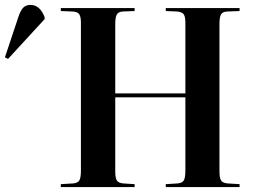

<svg xmlns="http://www.w3.org/2000/svg" viewBox="-196 -763 1049 783"><path d="M52 0V-12L103 -15Q122 -17 128 -28Q134 -39 134 -68V-670Q134 -694 127.5 -704.5Q121 -715 100 -716L52 -718V-730H353V-718L304 -716Q287 -715 280.5 -704Q274 -693 274 -665V-382H560V-670Q560 -693 554 -703.5Q548 -714 527 -716L480 -718V-730H781V-718L730 -716Q711 -715 705 -703.5Q699 -692 699 -665V-64Q699 -39 705 -28Q711 -17 732 -15L781 -12V0H480V-12L529 -15Q548 -17 554 -28Q560 -39 560 -68V-366H274V-64Q274 -37 280.5 -27Q287 -17 306 -15L353 -12V0ZM-163 -523 -176 -529 -121 -694Q-112 -721 -101 -732Q-90 -743 -72 -743Q-33 -743 -14 -693V-685Z"/></svg>

Font: Literata 72pt SemiBold
Style: Regular
Weight: 600
Designer: Latin by Veronika Burian and Jose Scaglione. Greek by Irene Vlachou. Cyrillic by Vera Evstafieva.
Foundry: TypeTogether
Version: Version 3.002